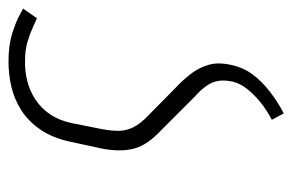

<svg xmlns="http://www.w3.org/2000/svg" viewBox="-138 -407 688 452"><g transform="rotate(-90 206.0 -181.0)"><path d="M128 -285 142 -355Q148 -385 162.5 -406.5Q177 -428 197.5 -441.5Q218 -455 242 -461Q266 -467 291 -466Q315 -466 334.5 -460Q354 -454 368 -447.5Q382 -441 389 -438L412 -471Q412 -470 397 -478.5Q382 -487 354 -496Q326 -505 287 -505Q258 -505 229 -498.5Q200 -492 173.5 -475.5Q147 -459 127 -430Q107 -401 98 -358L82 -284Q78 -262 78 -243.5Q78 -225 82.5 -208.5Q87 -192 98 -176.5Q109 -161 126 -145L203 -68Q220 -53 229.5 -39.5Q239 -26 241.5 -11.5Q244 3 240 22Q236 40 222 57.5Q208 75 189.5 89.5Q171 104 150 115L165 143Q192 129 216 110.5Q240 92 256.5 70Q273 48 279 20Q286 -11 279.5 -33.5Q273 -56 259 -74.5Q245 -93 228 -109L160 -176Q141 -194 132.5 -211Q124 -228 124 -245.5Q124 -263 128 -285Z"/></g></svg>

Font: Advent Pro Light
Style: Italic
Weight: 300
Italic angle: -12°
Version: Version 3.000